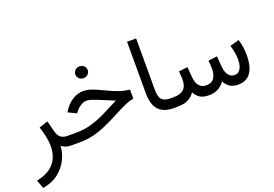

<svg xmlns="http://www.w3.org/2000/svg" viewBox="-128 -1037 2366 1659"><g transform="rotate(-20 1055.0 -207.5)"><path d="M377.9 0H390.6V-88.9H372.6Q336.9 -88.9 313.5 -106Q290 -123 279.3 -164.1L252.9 -266.1L171.9 -238.8Q188 -190.4 197.8 -144Q207.5 -97.7 207.5 -54.7Q207.5 2.4 187 50.5Q166.5 98.6 119.9 133.3Q73.2 168 -5.9 185.1L22.9 262.2Q109.4 247.1 167 201.9Q224.6 156.7 254.6 95.5Q284.7 34.2 288.1 -28.3Q300.8 -18.1 322.5 -9Q344.2 0 377.9 0Z M618.7 -564Q618.7 -541 635.3 -525.4Q651.9 -509.8 675.8 -509.8Q699.7 -509.8 716.1 -525.4Q732.4 -541 732.4 -564Q732.4 -586.9 716.1 -602.5Q699.7 -618.2 675.8 -618.2Q651.9 -618.2 635.3 -602.5Q618.7 -586.9 618.7 -564ZM372.6 -88.9V0H453.1Q522 0 582.3 -14.9Q642.6 -29.8 700.9 -55.7Q759.3 -81.5 821.8 -114.7Q873.5 -142.1 909.7 -159.2Q945.8 -176.3 971.7 -185.1Q997.6 -193.8 1018.1 -196.3V-280.8Q996.1 -282.2 972.2 -287.1Q948.2 -292 921.1 -301.3Q894 -310.5 861.8 -324.7Q829.6 -338.9 790 -357.9Q744.6 -379.9 705.8 -393.3Q667 -406.7 635.3 -406.7Q577.6 -406.7 530 -375.2Q482.4 -343.8 450.2 -291.5L442.9 -279.8L517.6 -243.2L530.8 -259.8Q549.8 -284.2 577.4 -301.5Q605 -318.8 634.8 -318.8Q647.5 -318.8 666.5 -313.2Q685.5 -307.6 711.9 -297.4Q738.3 -287.1 772.9 -272.9Q796.9 -263.7 811.5 -257.1Q826.2 -250.5 839.1 -245.1Q852.1 -239.7 870.6 -232.9Q797.9 -194.8 731.7 -162.1Q665.5 -129.4 598.4 -109.1Q531.2 -88.9 454.6 -88.9Z M1135.3 -677.2V-206.1Q1135.3 -99.1 1181.2 -49.6Q1227.1 0 1320.3 0H1332V-88.9H1320.3Q1269 -88.9 1243.9 -112.8Q1218.8 -136.7 1218.8 -205.6V-677.2Z M1648.4 0Q1687.5 0 1724.6 -17.6Q1761.7 -35.2 1789.1 -74.7Q1807.1 -39.1 1837.2 -19.5Q1867.2 0 1913.6 0Q1971.2 -0.5 2004.9 -29.1Q2038.6 -57.6 2053.2 -105.7Q2067.9 -153.8 2067.9 -212.4Q2067.9 -248 2063 -285.2Q2058.1 -322.3 2046.4 -360.8L1962.9 -338.4Q1974.1 -298.3 1979.5 -265.1Q1984.9 -231.9 1984.9 -204.6Q1984.9 -171.9 1976.8 -145.8Q1968.8 -119.6 1952.6 -104.2Q1936.5 -88.9 1912.6 -88.9Q1885.7 -88.9 1867.9 -104Q1850.1 -119.1 1841.1 -143.1Q1832 -167 1830.1 -193.4L1822.3 -293L1740.7 -282.7Q1742.7 -262.2 1743.7 -248.8Q1744.6 -235.4 1745.1 -225.8Q1745.6 -216.3 1745.6 -207.5Q1745.6 -155.3 1723.4 -122.1Q1701.2 -88.9 1649.4 -88.9Q1620.6 -88.9 1601.1 -103.5Q1581.5 -118.2 1571 -142.1Q1560.5 -166 1558.6 -193.4L1550.8 -293L1469.2 -282.7Q1471.2 -262.2 1472.2 -248.5Q1473.1 -234.9 1473.6 -225.6Q1474.1 -216.3 1474.1 -207.5Q1474.1 -146 1442.9 -117.4Q1411.6 -88.9 1349.1 -88.9H1314V0H1348.1Q1414.1 0 1452.1 -19.3Q1490.2 -38.6 1513.2 -74.7Q1531.2 -38.6 1561.8 -19.3Q1592.3 0 1648.4 0Z"/></g></svg>

Font: Vazirmatn RD NL
Style: Regular
Weight: 400
Designer: Saber Rastikerdar
Foundry: Saber Rastikerdar
Version: Version 32.101